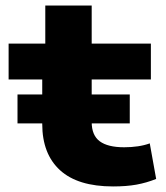

<svg xmlns="http://www.w3.org/2000/svg" viewBox="-20 -660 596 691"><path d="M387 11Q260 11 196 -47.5Q132 -106 132 -214V-374H11V-503H143V-640H310V-503H523V-374H310V-221Q310 -173 339 -151.5Q368 -130 427 -130Q453 -130 476.5 -133.5Q500 -137 519 -144L542 -16Q507 -2 471 4.5Q435 11 387 11ZM43 -216V-320H447V-216Z"/></svg>

Font: Nunito Sans 7pt Expanded ExtraBold
Style: Regular
Weight: 800
Width: 7
Designer: Vernon Adams
Foundry: Vernon Adams
Version: Version 3.101;gftools[0.9.27]